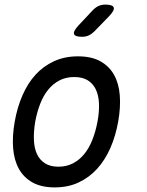

<svg xmlns="http://www.w3.org/2000/svg" viewBox="-20 -805 640 835"><path d="M218 10Q160 10 121.5 -11.5Q83 -33 62 -71Q41 -109 37 -161.5Q33 -214 44 -276Q55 -338 77.5 -390Q100 -442 134 -479.5Q168 -517 214.5 -538.5Q261 -560 319 -560Q378 -560 416.5 -538.5Q455 -517 476 -479.5Q497 -442 501 -390Q505 -338 494 -276Q483 -214 460 -161.5Q437 -109 402.5 -71Q368 -33 322 -11.5Q276 10 218 10ZM234 -80Q269 -80 297 -94.5Q325 -109 346 -134.5Q367 -160 381.5 -196.5Q396 -233 404 -276Q412 -319 410.5 -354.5Q409 -390 397 -415.5Q385 -441 362 -455.5Q339 -470 303 -470Q267 -470 239 -455.5Q211 -441 190 -415.5Q169 -390 155 -354Q141 -318 133 -275Q126 -232 127.5 -196Q129 -160 141 -134.5Q153 -109 176 -94.5Q199 -80 234 -80ZM337 -645Q306 -645 302 -657Q298 -669 321 -694L382 -759Q394 -772 407.5 -778.5Q421 -785 438 -785Q470 -785 474.5 -772.5Q479 -760 454 -734L391 -669Q379 -657 366 -651Q353 -645 337 -645Z"/></svg>

Font: Maple Mono
Style: Italic
Weight: 400
Italic angle: -10°
Monospace: yes
Designer: subframe7536
Version: Version 7.300